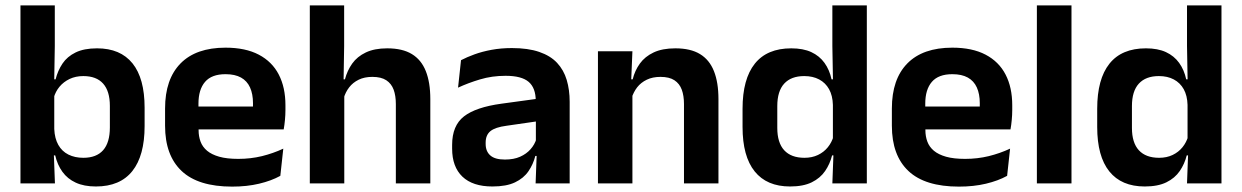

<svg xmlns="http://www.w3.org/2000/svg" viewBox="-20 -681 4612 713"><path d="M336 11.5Q292 11.5 261.2 -2.8Q230.5 -17 211.8 -43Q193 -69 185 -104H148.5L181.5 -202Q183 -167 196.5 -143Q210 -119 234 -107Q258 -95 289.5 -95Q338 -95 363 -123.2Q388 -151.5 388 -208V-287.5Q388 -342.5 363 -370.5Q338 -398.5 289.5 -398.5Q261 -398.5 238.5 -387.8Q216 -377 201 -359Q186 -341 179.5 -317.5L150.5 -386.5H186.5Q194.5 -418.5 212 -444.8Q229.5 -471 260.8 -486.2Q292 -501.5 340.5 -501.5Q427 -501.5 472 -445.8Q517 -390 517 -281V-213Q517 -103 471.5 -45.8Q426 11.5 336 11.5ZM56 0V-661H183.5V-510L181 -360.5L181.5 -345V-150.5L179.5 -120L184 0Z M842 12Q716 12 654.5 -46Q593 -104 593 -214V-278Q593 -387 650.5 -445.5Q708 -504 817.5 -504Q891.5 -504 941 -478Q990.5 -452 1015.2 -404.2Q1040 -356.5 1040 -290V-272.5Q1040 -254.5 1038.2 -235.8Q1036.5 -217 1033.5 -200.5H917.5Q919 -228 919.2 -252.8Q919.5 -277.5 919.5 -297.5Q919.5 -332 908.5 -356.2Q897.5 -380.5 875 -393Q852.5 -405.5 817.5 -405.5Q766 -405.5 741.5 -377Q717 -348.5 717 -296V-250.5L717.5 -236V-197.5Q717.5 -174.5 724.8 -155Q732 -135.5 749 -121.2Q766 -107 794.2 -99Q822.5 -91 865 -91Q911 -91 952.8 -101.2Q994.5 -111.5 1032 -129L1021 -28Q987.5 -9.5 942.2 1.2Q897 12 842 12ZM661 -200.5V-285.5H1007.5V-200.5Z M1450 0V-294.5Q1450 -325.5 1441.8 -348Q1433.5 -370.5 1414.5 -383Q1395.5 -395.5 1362.5 -395.5Q1333.5 -395.5 1312 -385Q1290.5 -374.5 1276.8 -356.8Q1263 -339 1256.5 -316.5L1230.5 -386.5H1261Q1269.5 -419 1288 -445Q1306.5 -471 1338.5 -486.2Q1370.5 -501.5 1418 -501.5Q1474.5 -501.5 1509.5 -480.2Q1544.5 -459 1561.2 -417Q1578 -375 1578 -313V0ZM1130.5 0V-661H1258V-510L1255.5 -357.5L1258.5 -348V0Z M1969 0 1973.5 -120 1970 -131V-284.5L1969.5 -306.5Q1969.5 -354.5 1943.2 -377Q1917 -399.5 1857.5 -399.5Q1807 -399.5 1762.8 -386.2Q1718.5 -373 1681 -355.5L1692 -457.5Q1714 -469 1742.2 -479.2Q1770.5 -489.5 1805.5 -496Q1840.5 -502.5 1881 -502.5Q1941 -502.5 1982.5 -488.2Q2024 -474 2048.8 -447.5Q2073.5 -421 2084.5 -384.2Q2095.5 -347.5 2095.5 -303V0ZM1808.5 11.5Q1735.5 11.5 1697.2 -25Q1659 -61.5 1659 -129V-143Q1659 -214.5 1703 -248.8Q1747 -283 1842.5 -296L1981.5 -315L1989 -232.5L1861 -214Q1819 -208.5 1801.2 -194Q1783.5 -179.5 1783.5 -151.5V-146.5Q1783.5 -119 1800.8 -103.8Q1818 -88.5 1855 -88.5Q1888 -88.5 1911.5 -99Q1935 -109.5 1950.2 -126.8Q1965.5 -144 1972 -165.5L1990 -102H1968Q1960 -70.5 1942.2 -44.8Q1924.5 -19 1892.5 -3.8Q1860.5 11.5 1808.5 11.5Z M2520 0V-294.5Q2520 -325.5 2511.8 -348Q2503.5 -370.5 2484.5 -383Q2465.5 -395.5 2432.5 -395.5Q2403.5 -395.5 2381.8 -385Q2360 -374.5 2346.2 -356.8Q2332.5 -339 2325.5 -316.5L2305.5 -386.5H2329.5Q2337.5 -419 2356.2 -445Q2375 -471 2407.2 -486.2Q2439.5 -501.5 2488 -501.5Q2544.5 -501.5 2579.5 -480.2Q2614.5 -459 2631.2 -417Q2648 -375 2648 -313V0ZM2200.5 0V-490.5H2328.5L2323.5 -371L2328.5 -360.5V0Z M2914 11.5Q2827.5 11.5 2782.5 -44.5Q2737.5 -100.5 2737.5 -209.5V-277Q2737.5 -387.5 2783 -444.5Q2828.5 -501.5 2918.5 -501.5Q2962.5 -501.5 2992.8 -487.5Q3023 -473.5 3041.8 -447.5Q3060.5 -421.5 3068 -386.5H3105.5L3073 -291.5Q3072 -326 3058.8 -349.8Q3045.5 -373.5 3022 -386Q2998.5 -398.5 2966.5 -398.5Q2918 -398.5 2892.2 -370.5Q2866.5 -342.5 2866.5 -287V-206Q2866.5 -151 2892.2 -123Q2918 -95 2967.5 -95Q2995.5 -95 3017.5 -105.5Q3039.5 -116 3054.2 -134.2Q3069 -152.5 3075.5 -175.5L3106 -104H3070Q3062 -72 3044 -45.8Q3026 -19.5 2994.5 -4Q2963 11.5 2914 11.5ZM3071 0 3075.5 -120 3073 -148.5V-349L3073.5 -369.5L3071 -510V-661H3199V0Z M3541 12Q3415 12 3353.5 -46Q3292 -104 3292 -214V-278Q3292 -387 3349.5 -445.5Q3407 -504 3516.5 -504Q3590.5 -504 3640 -478Q3689.5 -452 3714.2 -404.2Q3739 -356.5 3739 -290V-272.5Q3739 -254.5 3737.2 -235.8Q3735.5 -217 3732.5 -200.5H3616.5Q3618 -228 3618.2 -252.8Q3618.5 -277.5 3618.5 -297.5Q3618.5 -332 3607.5 -356.2Q3596.5 -380.5 3574 -393Q3551.5 -405.5 3516.5 -405.5Q3465 -405.5 3440.5 -377Q3416 -348.5 3416 -296V-250.5L3416.5 -236V-197.5Q3416.5 -174.5 3423.8 -155Q3431 -135.5 3448 -121.2Q3465 -107 3493.2 -99Q3521.5 -91 3564 -91Q3610 -91 3651.8 -101.2Q3693.5 -111.5 3731 -129L3720 -28Q3686.5 -9.5 3641.2 1.2Q3596 12 3541 12ZM3360 -200.5V-285.5H3706.5V-200.5Z M3830.5 0V-661H3959V0Z M4231 11.5Q4144.5 11.5 4099.5 -44.5Q4054.5 -100.5 4054.5 -209.5V-277Q4054.5 -387.5 4100 -444.5Q4145.5 -501.5 4235.5 -501.5Q4279.5 -501.5 4309.8 -487.5Q4340 -473.5 4358.8 -447.5Q4377.5 -421.5 4385 -386.5H4422.5L4390 -291.5Q4389 -326 4375.8 -349.8Q4362.5 -373.5 4339 -386Q4315.5 -398.5 4283.5 -398.5Q4235 -398.5 4209.2 -370.5Q4183.5 -342.5 4183.5 -287V-206Q4183.5 -151 4209.2 -123Q4235 -95 4284.5 -95Q4312.5 -95 4334.5 -105.5Q4356.5 -116 4371.2 -134.2Q4386 -152.5 4392.5 -175.5L4423 -104H4387Q4379 -72 4361 -45.8Q4343 -19.5 4311.5 -4Q4280 11.5 4231 11.5ZM4388 0 4392.5 -120 4390 -148.5V-349L4390.5 -369.5L4388 -510V-661H4516V0Z"/></svg>

Font: Anek Tamil SemiBold
Style: Regular
Weight: 600
Version: Version 1.003